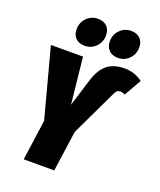

<svg xmlns="http://www.w3.org/2000/svg" viewBox="-168 -1043 954 1146"><g transform="rotate(20 309.5 -470.0)"><path d="M159 -257 42 -697H246L277 -402L331 -577Q353 -649 394.5 -682.5Q436 -716 505 -716Q569 -716 619 -678L557 -569Q541 -578 527 -578Q515 -578 507 -571.5Q499 -565 492 -549L353 -257L317 0H123ZM154 -838Q154 -881 183 -910.5Q212 -940 253 -940Q291 -940 311.5 -919Q332 -898 332 -863Q332 -820 303 -790.5Q274 -761 232 -761Q195 -761 174.5 -782Q154 -803 154 -838ZM365 -838Q365 -881 394 -910.5Q423 -940 464 -940Q501 -940 522 -919Q543 -898 543 -863Q543 -820 514 -790.5Q485 -761 444 -761Q407 -761 386 -782Q365 -803 365 -838Z"/></g></svg>

Font: Fira Sans Extra Condensed Black
Style: Italic
Weight: 900
Width: 3
Italic angle: -8°
Designer: Carrois Corporate & Edenspiekermann AG
Foundry: Carrois Corporate GbR & Edenspiekermann AG
Version: Version 4.203